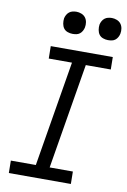

<svg xmlns="http://www.w3.org/2000/svg" viewBox="-102 -1008 707 1067"><g transform="rotate(10 252.0 -474.0)"><path d="M376 0H26L25 -70H166L265 -665H134L133 -735H483L484 -665H343L244 -70H375ZM440 -823Q426 -823 412 -828Q398 -833 390 -844Q382 -855 379.5 -870Q377 -885 379 -900Q381 -910 386.5 -920Q392 -930 400.5 -936.5Q409 -943 419.5 -945.5Q430 -948 441 -948Q455 -948 469 -942.5Q483 -937 491.5 -926Q500 -915 502.5 -900Q505 -885 502 -870Q500 -860 494.5 -850Q489 -840 480.5 -833.5Q472 -827 461.5 -825Q451 -823 440 -823ZM240 -823Q226 -823 212 -828Q198 -833 190 -844Q182 -855 179.5 -870Q177 -885 179 -900Q181 -910 186.5 -920Q192 -930 200.5 -936.5Q209 -943 219.5 -945.5Q230 -948 241 -948Q255 -948 269 -942.5Q283 -937 291.5 -926Q300 -915 302.5 -900Q305 -885 302 -870Q300 -860 294.5 -850Q289 -840 280.5 -833.5Q272 -827 261.5 -825Q251 -823 240 -823Z"/></g></svg>

Font: Iosevka Custom
Style: Italic
Weight: 400
Italic angle: -9°
Monospace: yes
Designer: Belleve Invis
Foundry: Belleve Invis
Version: Version 30.3.3; ttfautohint (v1.8.3)